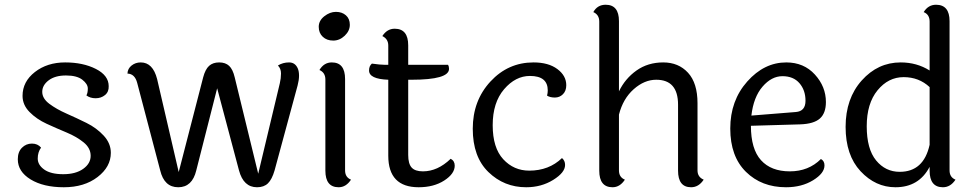

<svg xmlns="http://www.w3.org/2000/svg" viewBox="-20 -780 4109 809"><path d="M344 -378Q350 -388 350 -407Q350 -426 327 -444Q304 -462 258 -462Q212 -462 185 -441.5Q158 -421 158 -393Q158 -365 188 -342.5Q218 -320 260 -301.5Q302 -283 344.5 -262Q387 -241 417 -208.5Q447 -176 447 -136Q447 -77 391 -34Q335 9 249 9Q163 9 109 -24Q55 -57 55 -109Q55 -140 72.5 -157.5Q90 -175 114.5 -175Q139 -175 153 -158Q139 -139 139 -112Q139 -85 166.5 -65.5Q194 -46 246.5 -46Q299 -46 330.5 -68.5Q362 -91 362 -123.5Q362 -156 332.5 -180Q303 -204 261 -221.5Q219 -239 176.5 -258.5Q134 -278 104.5 -308Q75 -338 75 -376Q75 -436 127 -476.5Q179 -517 254.5 -517Q330 -517 384 -489.5Q438 -462 438 -417Q439 -393 422.5 -379.5Q406 -366 383 -366Q360 -366 344 -378Z M1159 -429Q1164 -450 1164 -470.5Q1164 -491 1151 -504Q1172 -517 1198 -517Q1224 -517 1235 -491Q1240 -479 1240 -461Q1240 -443 1234 -420L1137 -62Q1126 -24 1109 -7.5Q1092 9 1063 9Q1006 9 987 -62L895 -408L807 -62Q790 9 731 9Q672 9 655 -62L558 -431Q548 -469 517 -470Q518 -491 534.5 -504Q551 -517 573 -517Q624 -517 642 -447L733 -55L836 -454Q845 -488 861 -502.5Q877 -517 903.5 -517Q930 -517 945.5 -502.5Q961 -488 969 -454L1068 -48Z M1395.5 -730Q1421 -730 1437.5 -715.5Q1454 -701 1454 -675.5Q1454 -650 1432.5 -629.5Q1411 -609 1384 -609Q1357 -609 1340 -625Q1323 -641 1323 -667Q1323 -693 1346.5 -711.5Q1370 -730 1395.5 -730ZM1434 -447V-62Q1434 -33 1459 -23Q1438 9 1407 9Q1351 9 1351 -61V-445Q1351 -474 1326 -485Q1345 -517 1378 -517Q1434 -517 1434 -447Z M1700 -444V-127Q1700 -90 1714.5 -74Q1729 -58 1762 -58Q1824 -58 1879 -111Q1896 -102 1896 -82Q1896 -48 1852 -19.5Q1808 9 1744 9Q1616 9 1616 -124V-444Q1535 -447 1535 -483Q1535 -502 1547 -512Q1582 -507 1601 -507H1616V-588Q1616 -616 1591 -628Q1611 -659 1643 -659Q1700 -659 1700 -589V-507H1868Q1872 -500 1872 -490Q1872 -444 1714 -444Z M2366 -421Q2366 -397 2352 -383Q2338 -369 2318 -369Q2298 -369 2285 -377Q2288 -388 2288 -399Q2288 -460 2213 -460Q2152 -460 2104 -404Q2056 -348 2056 -252.5Q2056 -157 2100.5 -109Q2145 -61 2210 -61Q2293 -61 2348 -114Q2361 -103 2361 -85Q2361 -53 2311 -22Q2261 9 2197 9Q2104 9 2038 -55Q1972 -119 1972 -237.5Q1972 -356 2046.5 -436.5Q2121 -517 2228 -517Q2291 -517 2328.5 -489Q2366 -461 2366 -421Z M2919 -345V-62Q2919 -34 2945 -23Q2924 9 2892 9Q2837 9 2837 -61V-339Q2837 -444 2745 -444Q2695 -444 2650 -404Q2605 -364 2588 -297V-62Q2588 -33 2613 -23Q2592 9 2561 9Q2505 9 2505 -61V-689Q2505 -718 2480 -729Q2497 -760 2532 -760Q2588 -760 2588 -691V-395Q2614 -449 2662 -483Q2710 -517 2774.5 -517Q2839 -517 2879 -473.5Q2919 -430 2919 -345Z M3333 -308Q3374 -311 3374 -355.5Q3374 -400 3348.5 -429.5Q3323 -459 3277 -459Q3231 -459 3193 -415Q3155 -371 3146 -293ZM3439 -110Q3454 -102 3454 -83Q3454 -50 3406 -20.5Q3358 9 3292 9Q3189 9 3123 -56Q3057 -121 3057 -238.5Q3057 -356 3128.5 -436.5Q3200 -517 3293 -517Q3367 -517 3413.5 -466Q3460 -415 3460 -350Q3460 -303 3434.5 -280.5Q3409 -258 3352 -256L3144 -250Q3144 -152 3186.5 -105Q3229 -58 3308 -58Q3387 -58 3439 -110Z M3897 -413Q3852 -455 3787.5 -455Q3723 -455 3677.5 -399.5Q3632 -344 3632 -248Q3632 -152 3671.5 -104Q3711 -56 3771 -56Q3872 -56 3897 -170ZM3981 -691V-62Q3981 -33 4006 -23Q3985 9 3953 9Q3897 9 3897 -61V-77Q3852 9 3753 9Q3669 9 3606 -58.5Q3543 -126 3543 -245.5Q3543 -365 3611 -441Q3679 -517 3775 -517Q3843 -517 3897 -483V-689Q3897 -719 3872 -729Q3891 -760 3924 -760Q3981 -760 3981 -691Z"/></svg>

Font: Laila
Style: Regular
Weight: 400
Designer: Hitesh Malaviya
Foundry: Indian Type Foundry
Version: Version 1.302;PS 1.0;hotconv 1.0.78;makeotf.lib2.5.61930; tt